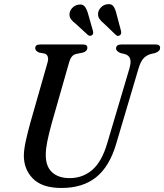

<svg xmlns="http://www.w3.org/2000/svg" viewBox="-20 -921 816 954"><path d="M513 -210 623 -580.5Q632 -611 626.8 -628.5Q621.5 -646 600 -652.5L578.5 -657.5Q556.5 -667 556.5 -680Q557 -700 583 -700H754.5Q775.5 -700 775.5 -683Q775.5 -666 750.5 -657.5L727 -652Q705 -645 691.2 -628.8Q677.5 -612.5 667.5 -578L557 -205.5Q524 -93.5 457.5 -40.2Q391 13 285.5 13Q189 13 143.2 -34Q97.5 -81 98.5 -150.5Q99 -180 109 -224.5Q119 -269 130 -308.5L216.5 -611.5Q221 -627 217.5 -638.8Q214 -650.5 203 -654.5L173.5 -660Q155 -668.5 155 -682Q155.5 -700 179 -700H392.5Q414.5 -700 414 -683.5Q414 -666 391 -659.5L356.5 -652.5Q333 -646 323.5 -611.5L237 -308.5Q222.5 -255.5 215 -218.2Q207.5 -181 207.5 -153.5Q206.5 -95.5 238 -65.8Q269.5 -36 326.5 -36Q391 -36 438.5 -76.8Q486 -117.5 513 -210ZM559.5 -849.5 581.5 -766.5Q584.5 -752.5 576 -746Q566 -738.5 556 -747L496 -804.5Q481.5 -816 473.5 -828.2Q465.5 -840.5 467.5 -857Q470 -873 483 -885.5Q496 -898 513.5 -900Q535 -903 544.5 -888.5Q554 -874 559.5 -849.5ZM418.5 -849.5 442 -767Q443.5 -761 443 -755.8Q442.5 -750.5 437.5 -746.5Q427.5 -739 417 -747L356 -803Q341 -814 332.5 -825.8Q324 -837.5 325.5 -854Q327.5 -870 340.2 -882.8Q353 -895.5 370.5 -898Q391.5 -901.5 401.8 -887.8Q412 -874 418.5 -849.5Z"/></svg>

Font: Fraunces 72pt S050
Style: Italic
Weight: 400
Italic angle: -16°
Version: Version 1.000; ttfautohint (v1.8.3)